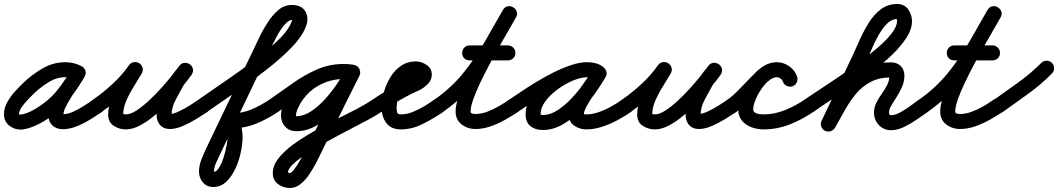

<svg xmlns="http://www.w3.org/2000/svg" viewBox="-44 -605 5291 960"><path d="M364 -274Q378 -267 382.5 -252Q387 -237 380 -224Q373 -210 358 -205.5Q343 -201 330 -208Q318 -214 308 -216.5Q298 -219 283 -219Q238 -219 196.5 -192.5Q155 -166 124 -136Q114 -126 96.5 -108Q79 -90 65 -70Q51 -50 51 -34Q51 -33 54.5 -32.5Q58 -32 60 -32Q61 -32 61 -32Q91 -37 125.5 -56.5Q160 -76 190.5 -101.5Q221 -127 239 -150Q260 -176 278.5 -202.5Q297 -229 313 -258Q322 -274 336.5 -277Q351 -280 363 -273Q376 -267 382 -253.5Q388 -240 380 -224Q373 -210 365 -198Q365 -198 366 -199Q366 -200 366 -200Q363 -195 360 -190.5Q357 -186 354 -181Q354 -181 354 -181Q354 -181 354 -181Q342 -163 329.5 -145.5Q317 -128 306 -109Q306 -109 306 -109Q306 -109 306 -109Q296 -93 284.5 -70.5Q273 -48 273 -29Q273 -27 269 -30.5Q265 -34 270 -34Q294 -34 322 -46.5Q350 -59 377 -76.5Q404 -94 423 -108Q436 -117 451.5 -114Q467 -111 476 -99Q485 -86 482 -70.5Q479 -55 467 -46Q440 -28 407 -7.5Q374 13 338.5 27Q303 41 270 41Q238 41 218 22Q198 3 198 -29Q198 -59 212 -91.5Q226 -124 242 -149Q242 -149 242 -149Q242 -149 242 -149Q254 -168 266.5 -186Q279 -204 292 -223Q292 -223 292 -223Q292 -223 292 -223Q294 -227 296.5 -230.5Q299 -234 302 -238Q302 -238 302 -239Q303 -240 303 -240Q308 -248 312 -256Q320 -273 335 -275.5Q350 -278 362 -272Q375 -265 381.5 -251.5Q388 -238 379 -222Q361 -190 341 -161Q321 -132 299 -104Q275 -73 237 -42Q199 -11 156 12Q113 35 73 42Q67 43 60 43Q26 43 1 22Q-24 1 -24 -34Q-24 -64 -8.5 -92.5Q7 -121 29.5 -146Q52 -171 72 -190Q114 -231 168 -262.5Q222 -294 283 -294Q326 -294 364 -274Q364 -274 364 -274Q364 -274 364 -274Z M413 -56Q404 -69 407 -84Q410 -99 423 -108Q473 -143 519.5 -186Q566 -229 601 -279Q612 -293 626.5 -294.5Q641 -296 652 -289Q664 -281 668.5 -267.5Q673 -254 665 -238Q648 -209 626 -174Q604 -139 588 -102.5Q572 -66 572 -32Q572 -32 571 -34Q570 -35 576.5 -34Q583 -33 586 -33Q608 -33 637.5 -52Q667 -71 699.5 -101Q732 -131 762.5 -165Q793 -199 816.5 -228.5Q840 -258 852 -275Q863 -290 878 -290Q893 -290 904 -281Q916 -273 920 -258.5Q924 -244 912 -230Q902 -217 891.5 -204.5Q881 -192 874 -178Q874 -178 874 -179Q874 -179 874 -179Q856 -146 835 -107.5Q814 -69 814 -30Q814 -27 814 -27Q814 -27 814 -28Q814 -28 814 -28Q817 -22 813.5 -24Q810 -26 806.5 -30.5Q803 -35 806 -35Q823 -35 851.5 -48.5Q880 -62 907.5 -79.5Q935 -97 950 -108Q963 -117 978.5 -114Q994 -111 1003 -99Q1012 -86 1009 -70.5Q1006 -55 994 -46Q971 -31 938 -10.5Q905 10 870 25Q835 40 806 40Q785 40 770.5 31.5Q756 23 748 8Q748 8 748 8Q748 7 748 7Q739 -9 739 -30Q739 -80 762 -126Q785 -172 808 -215Q808 -215 808 -215Q808 -216 808 -216Q818 -232 830 -247Q842 -262 854 -276Q865 -291 880 -291Q895 -291 906 -283Q917 -275 920.5 -260.5Q924 -246 914 -231Q896 -206 867.5 -171Q839 -136 804 -99Q769 -62 731.5 -30Q694 2 656.5 22Q619 42 586 42Q552 42 524.5 24Q497 6 497 -32Q497 -74 514 -116.5Q531 -159 555 -199Q579 -239 599 -276Q608 -291 623 -292Q638 -293 650 -285Q662 -278 667.5 -264Q673 -250 663 -235Q623 -180 572 -132.5Q521 -85 465 -46Q452 -37 437 -40Q422 -43 413 -56Z M992 -46Q980 -37 964.5 -40Q949 -43 940 -56Q931 -68 934 -83.5Q937 -99 950 -108Q1032 -165 1115.5 -222.5Q1199 -280 1276 -343Q1300 -362 1329 -387.5Q1358 -413 1382 -442.5Q1406 -472 1416 -502Q1417 -505 1416.5 -509Q1416 -513 1418 -510Q1421 -504 1422.5 -505Q1424 -506 1416 -505Q1403 -505 1388.5 -491.5Q1374 -478 1361 -458.5Q1348 -439 1338.5 -420.5Q1329 -402 1324 -392Q1324 -392 1324 -393Q1324 -393 1324 -393Q1257 -253 1190 -113Q1123 27 1056 167Q1056 167 1056 167Q1056 167 1056 167Q1056 167 1056 167Q1056 167 1056 167Q1047 186 1036.5 209Q1026 232 1026 253Q1026 257 1025 256Q1024 255 1022 255Q1038 255 1051.5 233Q1065 211 1074.5 180.5Q1084 150 1089 122Q1094 94 1094 82Q1094 68 1091 50.5Q1088 33 1080 20Q1074 12 1074.5 2Q1075 -8 1079 -17Q1084 -26 1092 -32Q1100 -38 1110 -38Q1166 -38 1212.5 -57.5Q1259 -77 1305 -108Q1305 -108 1305 -108Q1305 -108 1305 -108Q1318 -117 1333 -114Q1348 -111 1357 -98Q1366 -85 1363 -70Q1360 -55 1347 -46Q1292 -9 1235 14Q1178 37 1110 37Q1100 37 1101.5 24.5Q1103 12 1110 -1Q1117 -14 1126.5 -22Q1136 -30 1141 -22Q1156 0 1162.5 28Q1169 56 1169 82Q1169 112 1160.5 154Q1152 196 1134 236Q1116 276 1088 303Q1060 330 1022 330Q990 330 970.5 307Q951 284 951 253Q951 223 963 192.5Q975 162 988 135Q988 135 988 135Q988 135 988 135Q988 135 988 135Q988 135 988 135Q1055 -5 1122 -145Q1189 -285 1256 -425Q1256 -425 1256 -425Q1256 -426 1256 -426Q1271 -456 1293.5 -491.5Q1316 -527 1346 -553.5Q1376 -580 1415 -580Q1436 -581 1455.5 -572.5Q1475 -564 1485 -544Q1498 -518 1490.5 -488.5Q1483 -459 1463 -428.5Q1443 -398 1416.5 -370.5Q1390 -343 1365 -320.5Q1340 -298 1324 -285Q1245 -221 1160.5 -162.5Q1076 -104 992 -46Q992 -46 992 -46Q992 -46 992 -46Z M1295 -56Q1286 -68 1289 -83.5Q1292 -99 1305 -108Q1360 -146 1418 -187.5Q1476 -229 1539 -257Q1602 -285 1672 -285Q1684 -285 1695.5 -284.5Q1707 -284 1719 -282Q1719 -282 1719 -282Q1719 -282 1719 -282Q1734 -280 1743.5 -268Q1753 -256 1751 -240Q1749 -225 1737 -215.5Q1725 -206 1709 -208Q1700 -209 1691 -209.5Q1682 -210 1672 -210Q1627 -210 1584 -194Q1541 -178 1500.5 -153Q1460 -128 1421.5 -99.5Q1383 -71 1347 -46Q1335 -37 1319.5 -40Q1304 -43 1295 -56ZM1719 -282Q1735 -280 1744 -267.5Q1753 -255 1751 -240Q1749 -224 1736.5 -215Q1724 -206 1709 -208Q1693 -210 1676 -210Q1606 -210 1547 -176Q1488 -142 1454 -81Q1448 -70 1442 -55.5Q1436 -41 1436 -28Q1436 -23 1435.5 -23.5Q1435 -24 1438 -24Q1475 -24 1513 -49.5Q1551 -75 1585 -113.5Q1619 -152 1645 -191.5Q1671 -231 1685 -259Q1685 -259 1685 -259Q1685 -259 1685 -259Q1692 -273 1706.5 -278.5Q1721 -284 1735 -277Q1749 -270 1754.5 -255.5Q1760 -241 1753 -227Q1733 -186 1701 -138Q1669 -90 1627.5 -47Q1586 -4 1537.5 23.5Q1489 51 1438 51Q1403 51 1382 28.5Q1361 6 1361 -28Q1361 -51 1369.5 -74Q1378 -97 1389 -117Q1432 -196 1509 -240.5Q1586 -285 1676 -285Q1698 -285 1719 -282Q1719 -282 1719 -282Q1719 -282 1719 -282ZM1685 -260Q1692 -274 1707 -279Q1722 -284 1736 -277Q1750 -270 1755 -255Q1760 -240 1753 -226Q1714 -149 1676 -72Q1638 5 1600 83Q1600 83 1599 83Q1599 84 1599 84Q1587 106 1572 138Q1557 170 1539.5 204Q1522 238 1501.5 268Q1481 298 1457 316.5Q1433 335 1405 335Q1372 335 1346 315.5Q1320 296 1320 260Q1320 223 1348 187Q1376 151 1422 117.5Q1468 84 1523.5 52.5Q1579 21 1635.5 -7Q1692 -35 1740.5 -60.5Q1789 -86 1820 -108Q1820 -108 1820 -108Q1820 -108 1820 -108Q1833 -117 1848.5 -114Q1864 -111 1873 -99Q1882 -86 1879 -70.5Q1876 -55 1864 -46Q1841 -30 1798 -7Q1755 16 1702 43.5Q1649 71 1595.5 100.5Q1542 130 1496.5 159Q1451 188 1423 214Q1395 240 1395 260Q1395 260 1394 258Q1393 256 1397.5 258Q1402 260 1405 260Q1413 260 1426.5 242.5Q1440 225 1455.5 198Q1471 171 1486 141.5Q1501 112 1513.5 86.5Q1526 61 1533 48Q1533 48 1533 49Q1532 49 1532 49Q1571 -28 1609 -105Q1647 -182 1685 -260Q1685 -260 1685 -260Q1685 -260 1685 -260Z M1863 -46Q1851 -37 1835.5 -40Q1820 -43 1811 -56Q1802 -68 1805 -83.5Q1808 -99 1821 -108Q1870 -142 1921.5 -170Q1973 -198 2025 -226Q2033 -231 2038 -234Q2041 -236 2041 -236Q2040 -234 2040 -232Q2040 -239 2040.5 -232Q2041 -225 2041 -224Q2043 -220 2041.5 -221.5Q2040 -223 2035 -223Q2011 -223 1993 -206Q1975 -189 1963 -163.5Q1951 -138 1945 -111.5Q1939 -85 1939 -66Q1939 -53 1942 -43Q1945 -33 1960 -33Q1989 -33 2019.5 -45Q2050 -57 2078.5 -74.5Q2107 -92 2129 -108Q2142 -117 2157.5 -114Q2173 -111 2182 -99Q2191 -86 2188 -70.5Q2185 -55 2173 -46Q2128 -15 2072.5 13.5Q2017 42 1960 42Q1912 42 1888 10.5Q1864 -21 1864 -66Q1864 -102 1875 -142.5Q1886 -183 1907.5 -218.5Q1929 -254 1961 -276Q1993 -298 2035 -298Q2063 -298 2089 -280.5Q2115 -263 2115 -232Q2115 -204 2094 -184Q2074 -163 2043 -149.5Q2012 -136 1987 -122Q1955 -105 1924 -86Q1893 -67 1863 -46Q1863 -46 1863 -46Q1863 -46 1863 -46Z M2172 -46Q2160 -37 2144.5 -40Q2129 -43 2120 -56Q2111 -68 2114 -83.5Q2117 -99 2130 -108Q2211 -165 2269.5 -236.5Q2328 -308 2375.5 -389Q2423 -470 2470 -554Q2480 -571 2494.5 -573.5Q2509 -576 2521 -569Q2534 -562 2539.5 -548Q2545 -534 2536 -518Q2524 -498 2503.5 -462Q2483 -426 2457 -380.5Q2431 -335 2405 -286Q2379 -237 2357 -191Q2335 -145 2322 -107.5Q2309 -70 2309 -48Q2309 -39 2317.5 -37Q2326 -35 2333 -35Q2362 -35 2392.5 -46.5Q2423 -58 2452 -75Q2481 -92 2503 -108Q2503 -108 2503 -108Q2503 -108 2503 -108Q2516 -117 2531.5 -114Q2547 -111 2556 -99Q2565 -86 2562 -70.5Q2559 -55 2547 -46Q2517 -26 2481.5 -6Q2446 14 2408 27Q2370 40 2333 40Q2294 40 2264 17Q2234 -6 2234 -48Q2234 -82 2252.5 -134Q2271 -186 2300.5 -246.5Q2330 -307 2363 -366.5Q2396 -426 2425 -475.5Q2454 -525 2470 -554Q2480 -571 2494.5 -573.5Q2509 -576 2521 -569Q2534 -562 2539.5 -548Q2545 -534 2536 -518Q2485 -428 2434.5 -342.5Q2384 -257 2321.5 -182Q2259 -107 2172 -46Q2172 -46 2172 -46Q2172 -46 2172 -46ZM2304 -303Q2288 -303 2277.5 -313.5Q2267 -324 2267 -340Q2267 -356 2277.5 -367Q2288 -378 2304 -378Q2352 -378 2399.5 -378Q2447 -378 2495 -378Q2495 -378 2495 -378Q2495 -378 2495 -378Q2511 -378 2522 -367Q2533 -356 2533 -340Q2533 -324 2522 -313.5Q2511 -303 2495 -303Q2447 -303 2399.5 -303Q2352 -303 2304 -303Q2304 -303 2304 -303Q2304 -303 2304 -303Z M2494 -56Q2485 -68 2488 -83.5Q2491 -99 2504 -108Q2537 -131 2586 -163Q2635 -195 2689.5 -225Q2744 -255 2797 -274.5Q2850 -294 2893 -294Q2913 -294 2933 -289Q2953 -284 2970 -272Q2984 -261 2985.5 -246.5Q2987 -232 2979 -221Q2972 -209 2958.5 -204.5Q2945 -200 2929 -209Q2912 -219 2891 -219Q2861 -219 2821.5 -202.5Q2782 -186 2745 -159Q2708 -132 2683.5 -99.5Q2659 -67 2659 -34Q2659 -32 2659.5 -29.5Q2660 -27 2658 -30Q2655 -33 2660.5 -31.5Q2666 -30 2670 -30Q2707 -30 2744 -54Q2781 -78 2815 -114.5Q2849 -151 2875.5 -189Q2902 -227 2918 -256Q2927 -272 2942 -275Q2957 -278 2969 -271Q2981 -264 2987 -250Q2993 -236 2984 -220Q2975 -203 2957 -177.5Q2939 -152 2920 -124Q2901 -96 2888 -71.5Q2875 -47 2875 -32Q2875 -30 2873.5 -33Q2872 -36 2873 -36Q2876 -34 2880.5 -33.5Q2885 -33 2888 -33Q2917 -33 2950 -44.5Q2983 -56 3014 -73.5Q3045 -91 3068 -108Q3068 -108 3068 -108Q3068 -108 3068 -108Q3081 -117 3096.5 -114Q3112 -111 3121 -99Q3130 -86 3127 -70.5Q3124 -55 3112 -46Q3082 -25 3044 -4.5Q3006 16 2966 29Q2926 42 2888 42Q2855 42 2827.5 23.5Q2800 5 2800 -32Q2800 -60 2813 -89Q2826 -118 2845.5 -147Q2865 -176 2885 -203.5Q2905 -231 2918 -256Q2927 -272 2942 -275Q2957 -278 2969 -271Q2981 -264 2987 -250Q2993 -236 2984 -220Q2962 -181 2929 -135Q2896 -89 2854.5 -48Q2813 -7 2766 19Q2719 45 2670 45Q2632 45 2608 25.5Q2584 6 2584 -34Q2584 -73 2603.5 -111Q2623 -149 2656.5 -182Q2690 -215 2730.5 -240Q2771 -265 2812.5 -279.5Q2854 -294 2891 -294Q2932 -294 2967 -273Q2982 -264 2983 -249.5Q2984 -235 2976 -223Q2969 -210 2955 -205Q2941 -200 2926 -210Q2919 -216 2910 -217.5Q2901 -219 2893 -219Q2867 -219 2830.5 -206Q2794 -193 2753.5 -172.5Q2713 -152 2673.5 -128.5Q2634 -105 2601 -83Q2568 -61 2546 -46Q2534 -37 2518.5 -40Q2503 -43 2494 -56Z M3058 -56Q3049 -69 3052 -84Q3055 -99 3068 -108Q3118 -143 3164.5 -186Q3211 -229 3246 -279Q3257 -293 3271.5 -294.5Q3286 -296 3297 -289Q3309 -281 3313.5 -267.5Q3318 -254 3310 -238Q3293 -209 3271 -174Q3249 -139 3233 -102.5Q3217 -66 3217 -32Q3217 -32 3216 -34Q3215 -35 3221.5 -34Q3228 -33 3231 -33Q3253 -33 3282.5 -52Q3312 -71 3344.5 -101Q3377 -131 3407.5 -165Q3438 -199 3461.5 -228.5Q3485 -258 3497 -275Q3508 -290 3523 -290Q3538 -290 3549 -281Q3561 -273 3565 -258.5Q3569 -244 3557 -230Q3547 -217 3536.5 -204.5Q3526 -192 3519 -178Q3519 -178 3519 -179Q3519 -179 3519 -179Q3501 -146 3480 -107.5Q3459 -69 3459 -30Q3459 -27 3459 -27Q3459 -27 3459 -28Q3459 -28 3459 -28Q3462 -22 3458.5 -24Q3455 -26 3451.5 -30.5Q3448 -35 3451 -35Q3468 -35 3496.5 -48.5Q3525 -62 3552.5 -79.5Q3580 -97 3595 -108Q3608 -117 3623.5 -114Q3639 -111 3648 -99Q3657 -86 3654 -70.5Q3651 -55 3639 -46Q3616 -31 3583 -10.5Q3550 10 3515 25Q3480 40 3451 40Q3430 40 3415.5 31.5Q3401 23 3393 8Q3393 8 3393 8Q3393 7 3393 7Q3384 -9 3384 -30Q3384 -80 3407 -126Q3430 -172 3453 -215Q3453 -215 3453 -215Q3453 -216 3453 -216Q3463 -232 3475 -247Q3487 -262 3499 -276Q3510 -291 3525 -291Q3540 -291 3551 -283Q3562 -275 3565.5 -260.5Q3569 -246 3559 -231Q3541 -206 3512.5 -171Q3484 -136 3449 -99Q3414 -62 3376.5 -30Q3339 2 3301.5 22Q3264 42 3231 42Q3197 42 3169.5 24Q3142 6 3142 -32Q3142 -74 3159 -116.5Q3176 -159 3200 -199Q3224 -239 3244 -276Q3253 -291 3268 -292Q3283 -293 3295 -285Q3307 -278 3312.5 -264Q3318 -250 3308 -235Q3268 -180 3217 -132.5Q3166 -85 3110 -46Q3097 -37 3082 -40Q3067 -43 3058 -56Z M3637 -46Q3625 -37 3609.5 -40Q3594 -43 3585 -56Q3576 -68 3579 -83.5Q3582 -99 3595 -108Q3622 -127 3651 -157.5Q3680 -188 3711 -219.5Q3742 -251 3774.5 -272.5Q3807 -294 3840 -294Q3874 -294 3903 -273Q3932 -252 3942 -220Q3942 -220 3942 -220Q3942 -220 3942 -220Q3946 -205 3938.5 -191Q3931 -177 3917 -173Q3902 -169 3888 -176.5Q3874 -184 3870 -198Q3867 -207 3858 -213Q3849 -219 3840 -219Q3824 -219 3806 -206Q3788 -193 3770.5 -174Q3753 -155 3737.5 -137Q3722 -119 3712 -108Q3694 -91 3675.5 -75.5Q3657 -60 3637 -46Q3637 -46 3637 -46Q3637 -46 3637 -46ZM3942 -220Q3946 -205 3938.5 -191Q3931 -177 3917 -173Q3902 -169 3888 -176.5Q3874 -184 3870 -198Q3867 -207 3858 -213Q3849 -219 3840 -219Q3819 -219 3798.5 -201Q3778 -183 3760.5 -156.5Q3743 -130 3732.5 -103.5Q3722 -77 3722 -59Q3722 -47 3731.5 -41.5Q3741 -36 3753.5 -34.5Q3766 -33 3774 -33Q3829 -33 3882.5 -55Q3936 -77 3981 -108Q3981 -108 3981 -108Q3981 -108 3981 -108Q3993 -117 4008.5 -114Q4024 -111 4033 -98Q4042 -86 4039 -70.5Q4036 -55 4023 -46Q3969 -8 3905 17Q3841 42 3774 42Q3743 42 3714 31.5Q3685 21 3666 -1.5Q3647 -24 3647 -59Q3647 -93 3663 -133Q3679 -173 3706 -210Q3733 -247 3767.5 -270.5Q3802 -294 3840 -294Q3874 -294 3903 -273Q3932 -252 3942 -220Q3942 -220 3942 -220Q3942 -220 3942 -220Z M3971 -55Q3962 -68 3965 -83.5Q3968 -99 3980 -108Q4007 -126 4051 -155Q4095 -184 4147 -219Q4199 -254 4250.5 -292Q4302 -330 4345.5 -367.5Q4389 -405 4415 -439Q4441 -473 4441 -499Q4441 -502 4440.5 -505.5Q4440 -509 4439 -512Q4438 -512 4441 -511Q4444 -510 4442 -510Q4414 -510 4390.5 -486Q4367 -462 4347.5 -427Q4328 -392 4313 -356Q4298 -320 4287 -297Q4287 -297 4287 -297Q4287 -297 4287 -297Q4287 -297 4287 -297Q4287 -297 4287 -297Q4249 -215 4210 -133Q4171 -51 4132 31Q4132 31 4132 31Q4132 31 4132 31Q4125 45 4110.5 50.5Q4096 56 4082 49Q4068 42 4062.5 27.5Q4057 13 4064 -1Q4103 -83 4142 -165Q4181 -247 4220 -329Q4220 -329 4220 -329Q4220 -329 4220 -329Q4220 -329 4220 -329Q4220 -329 4220 -329Q4236 -365 4256 -409Q4276 -453 4301 -493Q4326 -533 4361 -559Q4396 -585 4442 -585Q4478 -585 4497 -558Q4516 -531 4516 -499Q4516 -460 4489 -417.5Q4462 -375 4418 -332.5Q4374 -290 4320 -249Q4266 -208 4210 -170.5Q4154 -133 4105.5 -101.5Q4057 -70 4024 -46Q4011 -37 3995.5 -40Q3980 -43 3971 -55ZM4131 34Q4123 47 4108 51Q4093 55 4079 48Q4066 40 4062 25Q4058 10 4065 -4Q4096 -58 4127 -109.5Q4158 -161 4196.5 -202.5Q4235 -244 4287 -268.5Q4339 -293 4412 -293Q4442 -293 4460 -274.5Q4478 -256 4478 -227Q4478 -198 4466.5 -171.5Q4455 -145 4439.5 -121Q4424 -97 4412.5 -77.5Q4401 -58 4401 -42Q4401 -29 4411 -29Q4432 -29 4459 -44Q4486 -59 4511.5 -78Q4537 -97 4552 -108Q4565 -117 4580.5 -114Q4596 -111 4605 -99Q4614 -86 4611 -70.5Q4608 -55 4596 -46Q4571 -29 4540 -7.5Q4509 14 4476 30Q4443 46 4411 46Q4374 46 4350 20Q4326 -6 4326 -42Q4326 -68 4337.5 -91Q4349 -114 4364.5 -135.5Q4380 -157 4391.5 -179.5Q4403 -202 4403 -227Q4403 -227 4408 -222.5Q4413 -218 4412 -218Q4352 -218 4309.5 -195.5Q4267 -173 4236.5 -136.5Q4206 -100 4181 -55.5Q4156 -11 4131 34Q4131 34 4131 34Q4131 34 4131 34Z M4595 -46Q4583 -37 4567.5 -40Q4552 -43 4543 -56Q4534 -68 4537 -83.5Q4540 -99 4553 -108Q4634 -165 4692.5 -236.5Q4751 -308 4798.5 -389Q4846 -470 4893 -554Q4903 -571 4917.5 -573.5Q4932 -576 4944 -569Q4957 -562 4962.5 -548Q4968 -534 4959 -518Q4947 -498 4926.5 -462Q4906 -426 4880 -380.5Q4854 -335 4828 -286Q4802 -237 4780 -191Q4758 -145 4745 -107.5Q4732 -70 4732 -48Q4732 -39 4740.5 -37Q4749 -35 4756 -35Q4785 -35 4815.5 -46.5Q4846 -58 4875 -75Q4904 -92 4926 -108Q4926 -108 4926 -108Q4926 -108 4926 -108Q4939 -117 4954.5 -114Q4970 -111 4979 -99Q4988 -86 4985 -70.5Q4982 -55 4970 -46Q4940 -26 4904.5 -6Q4869 14 4831 27Q4793 40 4756 40Q4717 40 4687 17Q4657 -6 4657 -48Q4657 -82 4675.5 -134Q4694 -186 4723.5 -246.5Q4753 -307 4786 -366.5Q4819 -426 4848 -475.5Q4877 -525 4893 -554Q4903 -571 4917.5 -573.5Q4932 -576 4944 -569Q4957 -562 4962.5 -548Q4968 -534 4959 -518Q4908 -428 4857.5 -342.5Q4807 -257 4744.5 -182Q4682 -107 4595 -46Q4595 -46 4595 -46Q4595 -46 4595 -46ZM4727 -303Q4711 -303 4700.5 -313.5Q4690 -324 4690 -340Q4690 -356 4700.5 -367Q4711 -378 4727 -378Q4775 -378 4822.5 -378Q4870 -378 4918 -378Q4918 -378 4918 -378Q4918 -378 4918 -378Q4934 -378 4945 -367Q4956 -356 4956 -340Q4956 -324 4945 -313.5Q4934 -303 4918 -303Q4870 -303 4822.5 -303Q4775 -303 4727 -303Q4727 -303 4727 -303Q4727 -303 4727 -303Z M4917 -54Q4908 -67 4911 -82Q4914 -97 4926 -106Q4987 -149 5048.5 -193.5Q5110 -238 5162 -290Q5162 -290 5162 -290Q5162 -290 5162 -290Q5173 -301 5188.5 -301.5Q5204 -302 5215 -291Q5226 -280 5226.5 -264.5Q5227 -249 5216 -238Q5161 -182 5097 -136Q5033 -90 4970 -45Q4957 -36 4941.5 -38.5Q4926 -41 4917 -54Z"/></svg>

Font: FRB American Cursive Guidelines Extrabold
Style: Bold Italic
Weight: 800
Italic angle: -25°
Version: Version 2.0;Modular Font Editor K font №1